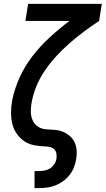

<svg xmlns="http://www.w3.org/2000/svg" viewBox="-20 -755 545 990"><path d="M158 215V127H181Q196 127 211 124Q226 121 238.5 113Q251 105 260 91.5Q269 78 271 64Q273 50 271 37.5Q269 25 260.5 16Q252 7 239.5 3.5Q227 0 213 0Q183 -1 155 -6.5Q127 -12 104.5 -27.5Q82 -43 66 -66Q50 -89 43.5 -116.5Q37 -144 37 -173Q37 -202 42 -232V-234Q54 -295 80.5 -354Q107 -413 147 -465Q187 -517 236 -562Q285 -607 338 -647H111L125 -735H505L491 -647Q450 -620 412 -591.5Q374 -563 338 -531.5Q302 -500 269.5 -464.5Q237 -429 210.5 -390Q184 -351 166.5 -307.5Q149 -264 142 -220Q138 -197 139 -174.5Q140 -152 149 -133Q158 -114 176 -102Q194 -90 216 -88.5Q238 -87 260.5 -85.5Q283 -84 302.5 -76.5Q322 -69 338.5 -55Q355 -41 364 -22.5Q373 -4 375 18.5Q377 41 373 64Q370 85 362 106Q354 127 340 145.5Q326 164 307 178Q288 192 267 200.5Q246 209 224 212Q202 215 181 215Z"/></svg>

Font: Iosevka Curly Semibold
Style: Italic
Weight: 600
Italic angle: -9°
Monospace: yes
Designer: Belleve Invis
Foundry: Belleve Invis
Version: Version 22.1.2; ttfautohint (v1.8.4)